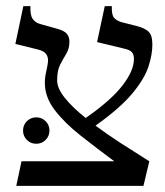

<svg xmlns="http://www.w3.org/2000/svg" viewBox="-20 -605 537 625"><path d="M476 -460Q476 -427 463 -387.5Q450 -348 410.5 -300.5Q371 -253 291 -196Q327 -169 371 -140.5Q415 -112 466 -80L447 0H33L50 -80H352Q294 -123 242 -164Q190 -205 158 -247Q126 -289 126 -335Q126 -353 130 -370Q134 -387 136 -402Q138 -417 131 -428Q124 -439 103 -444L30 -462L56 -585H79Q78 -556 86 -544Q94 -532 110 -527L164 -512Q190 -505 198 -494.5Q206 -484 206 -470Q206 -447 196 -430.5Q186 -414 176 -395Q166 -376 166 -343Q166 -318 190.5 -287Q215 -256 259 -221Q341 -278 378.5 -326.5Q416 -375 416 -413Q416 -428 409 -435.5Q402 -443 383 -447L296 -468L321 -585H344Q343 -557 351 -547.5Q359 -538 375 -533L426 -520Q450 -514 463 -502.5Q476 -491 476 -460ZM98 -137Q80 -137 67.5 -149.5Q55 -162 55 -180Q55 -198 67.5 -210.5Q80 -223 98 -223Q116 -223 128.5 -210.5Q141 -198 141 -180Q141 -162 128.5 -149.5Q116 -137 98 -137Z"/></svg>

Font: Bona Nova
Style: Regular
Weight: 400
Designer: Mateusz Machalski
Foundry: Capitalics
Version: Version 4.001; ttfautohint (v1.8.3)